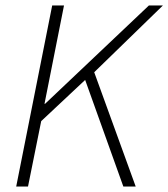

<svg xmlns="http://www.w3.org/2000/svg" viewBox="-20 -679 613 699"><path d="M39 0 170 -659H213L142 -301H144L522 -659H573L323 -416L474 0H429L290 -388L130 -238L82 0Z"/></svg>

Font: TypoPRO Source Sans Pro
Style: Italic
Weight: 300
Italic angle: -11°
Designer: Paul D. Hunt
Foundry: Adobe Systems Incorporated
Version: Version 1.075;PS 2.000;hotconv 1.0.86;makeotf.lib2.5.63406